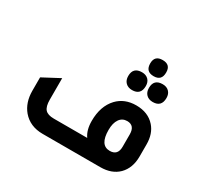

<svg xmlns="http://www.w3.org/2000/svg" viewBox="-161 -1018 1303 1237"><g transform="rotate(30 490.0 -399.5)"><path d="M719.2 -679.2Q659.2 -679.2 659.2 -740.2Q659.2 -799.3 719.2 -798.8Q778.3 -798.8 777.8 -740.2Q778.3 -679.2 719.2 -679.2ZM643.1 -532.2Q613.3 -532.2 595.2 -550Q577.1 -567.9 577.1 -599.1Q577.1 -664.1 643.1 -664.1Q672.9 -664.1 690.4 -646.5Q708 -628.9 708 -599.1Q708 -532.2 643.1 -532.2ZM796.9 -532.2Q767.1 -532.2 749 -550Q731 -567.9 731 -599.1Q731 -664.1 796.9 -664.1Q826.7 -664.1 844.2 -646.5Q861.8 -628.9 861.8 -599.1Q861.8 -532.2 796.9 -532.2ZM286.1 0Q191.9 0 137.2 -64Q90.3 -120.1 89.8 -206.1V-307.1L215.8 -374V-213.9Q215.8 -163.1 234.9 -142.1Q253.9 -121.1 299.8 -121.1H547.9Q518.1 -163.1 518.1 -231Q518.1 -340.8 578.1 -404.8Q631.3 -460.9 717.8 -460.9Q806.6 -460.9 856.9 -403.8Q899.9 -355 899.9 -275.9V-186Q899.9 -100.1 849.1 -48.8Q799.3 0 715.8 0ZM773.9 -277.8Q773.9 -343.8 717.8 -344.2Q681.6 -344.2 661.4 -315.2Q641.1 -286.1 641.1 -234.9Q641.1 -121.1 714.8 -121.1Q773.9 -121.1 773.9 -186Z"/></g></svg>

Font: Tajawal
Style: Bold
Weight: 700
Designer: Boutros Fonts
Foundry: Created by Boutros International 2017
Version: Version 1.700